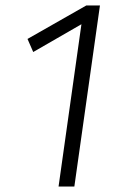

<svg xmlns="http://www.w3.org/2000/svg" viewBox="-20 -685 450 705"><path d="M253 0H195L279 -596L102 -494L81 -542L297 -665H347Z"/></svg>

Font: FiraGO Light
Style: Italic
Weight: 300
Italic angle: -8°
Designer: bBox Type GmbH
Foundry: bBox Type GmbH
Version: Version 1.001